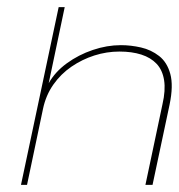

<svg xmlns="http://www.w3.org/2000/svg" viewBox="-20 -520 503 540"><path d="M39 0H56L101 -214Q109 -252 130 -282Q151 -312 181 -332.5Q211 -353 245.5 -364Q280 -375 316 -375Q351 -375 377.5 -366.5Q404 -358 420.5 -340.5Q437 -323 441.5 -294.5Q446 -266 437 -227L389 0H409L457 -226Q468 -279 459 -312Q450 -345 427.5 -362.5Q405 -380 376.5 -386.5Q348 -393 320 -393Q281 -393 241 -379.5Q201 -366 168 -342Q135 -318 117 -286L162 -500H145Z"/></svg>

Font: Advent Pro Thin
Style: Italic
Weight: 250
Italic angle: -12°
Version: Version 3.000